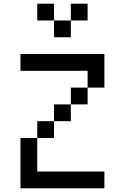

<svg xmlns="http://www.w3.org/2000/svg" viewBox="-20 -1020 676 1040"><path d="M181.8 -90.9V-272.7H90.9V0H545.5V-90.9ZM363.6 -545.5V-454.5H454.5V-545.5ZM181.8 -363.6V-272.7H272.7V-363.6ZM545.5 -727.3H90.9V-636.4H454.5V-545.5H545.5ZM272.7 -454.5V-363.6H363.6V-454.5ZM181.8 -1000V-909.1H272.7V-1000ZM272.7 -909.1V-818.2H363.6V-909.1ZM363.6 -1000V-909.1H454.5V-1000Z"/></svg>

Font: Departure Mono
Style: Regular
Weight: 400
Monospace: yes
Designer: Helena Zhang
Version: Version 1.500;Glyphs 3.3.1 (3343)